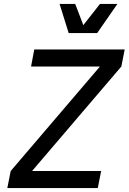

<svg xmlns="http://www.w3.org/2000/svg" viewBox="-20 -950 650 970"><path d="M17 0H474L491 -86H142L593 -614L610 -700H153L137 -614H485L34 -86ZM327 -783H471L573 -930H485L401 -823L360 -930H281Z"/></svg>

Font: Uncut Sans Medium Italic
Style: Regular
Weight: 500
Italic angle: -11°
Designer: Kasper Nordkvist
Foundry: UNCUT.wtf
Version: Version 1.304;Glyphs 3.2 (3246)